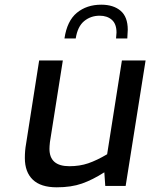

<svg xmlns="http://www.w3.org/2000/svg" viewBox="-20 -793 641 819"><path d="M86 -119Q86 -151 91 -178L147 -535H248L193 -187Q191 -169 191 -158Q191 -84 276 -84Q320 -84 356.5 -96.5Q393 -109 437 -135L500 -535H601L516 0H429L425 -58Q375 -26 329.5 -10Q284 6 222 6Q154 6 120 -26.5Q86 -59 86 -119ZM412 -773Q464 -773 494.5 -747Q525 -721 525 -666Q525 -655 523 -629H475Q477 -647 477 -654Q477 -691 457 -708.5Q437 -726 405 -726Q367 -726 339 -703Q311 -680 303 -629H255Q266 -704 308 -738.5Q350 -773 412 -773Z"/></svg>

Font: Exo Medium
Style: Italic
Weight: 500
Italic angle: -9°
Designer: Natanael Gama
Foundry: Natanael Gama
Version: Version 1.500; ttfautohint (v1.6)